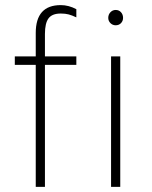

<svg xmlns="http://www.w3.org/2000/svg" viewBox="-20 -732 597 752"><path d="M156 0H120V-478H38V-511H120V-603Q120 -712 218 -712Q249 -712 279 -696V-664Q262 -672 249 -675.5Q236 -679 218 -679Q184 -679 170 -660Q156 -641 156 -599V-511H279V-478H156ZM404 -662Q404 -675 412.5 -684Q421 -693 433 -693Q446 -693 454 -684Q462 -675 462 -662Q462 -650 454 -641.5Q446 -633 433 -633Q421 -633 412.5 -641.5Q404 -650 404 -662ZM415 -511H451V0H415Z"/></svg>

Font: Overpass Thin
Style: Regular
Weight: 100
Designer: Delve Withrington, Thomas Jockin
Foundry: Delve Fonts
Version: Version 3.000;DELV;Overpass